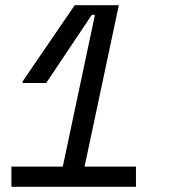

<svg xmlns="http://www.w3.org/2000/svg" viewBox="-20 -720 652 740"><path d="M24 0V-78H222L346 -663H334L158 -400H67V-406L268 -700H438L306 -78H504V0Z"/></svg>

Font: Space Mono
Style: Italic
Weight: 400
Italic angle: -12°
Monospace: yes
Designer: Colophon Foundry + Benjamin Critton
Foundry: Colophon Foundry & Benjamin Critton
Version: Version 1.003; ttfautohint (v1.8.4.7-5d5b)